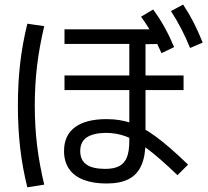

<svg xmlns="http://www.w3.org/2000/svg" viewBox="-20 -802 904 833"><path d="M257.8 -146.5Q257.8 -214.8 305.2 -250Q352.5 -285.2 442.4 -285.2Q501 -285.2 550.3 -268.1Q599.6 -251 656.7 -209Q713.9 -167 795.9 -87.9L750 -42Q673.8 -115.2 622.1 -154.3Q570.3 -193.4 528.3 -209.5Q486.3 -225.6 438.5 -225.6Q383.8 -224.6 356 -205.6Q328.1 -186.5 328.1 -146.5Q328.1 -107.4 355 -88.4Q381.8 -69.3 436.5 -69.3Q474.6 -69.3 497.6 -81.5Q520.5 -93.8 530.8 -120.1Q541 -146.5 541 -191.4V-611.3H259.8V-674.8H681.6V-611.3L611.3 -610.4V-187.5Q611.3 -125 593.3 -84.5Q575.2 -43.9 538.1 -24.9Q501 -5.9 442.4 -5.9Q383.8 -5.9 342.3 -22Q300.8 -38.1 279.3 -69.8Q257.8 -101.6 257.8 -146.5ZM259.8 -474.6H776.4V-411.1H259.8ZM591.8 -729.5 644.5 -760.7Q671.9 -723.6 693.8 -684.1Q715.8 -644.5 735.4 -597.7L680.7 -571.3Q659.2 -620.1 638.2 -657.7Q617.2 -695.3 591.8 -729.5ZM721.7 -753.9 774.4 -782.2Q799.8 -744.1 819.8 -705.1Q839.8 -666 859.4 -617.2L804.7 -593.8Q785.2 -641.6 765.1 -679.7Q745.1 -717.8 721.7 -753.9ZM57.6 -344.7Q57.6 -441.4 67.4 -526.4Q77.1 -611.3 98.6 -699.2L171.9 -688.5Q151.4 -602.5 141.1 -519Q130.9 -435.5 130.9 -343.8Q130.9 -252.9 141.1 -169.4Q151.4 -85.9 171.9 -1L98.6 10.7Q77.1 -75.2 67.4 -161.1Q57.6 -247.1 57.6 -344.7Z"/></svg>

Font: Pretendard GOV Variable
Style: Regular
Weight: 400
Designer: Base glyphs from Inter by Rasmus Andersson; Hangul glyphs from Noto Sans CJK(Source Han Sans) by Jang Soo-young and Kang
Foundry: Kil Hyung-jin
Version: Version 1.307;Glyphs 3.2 (3192)